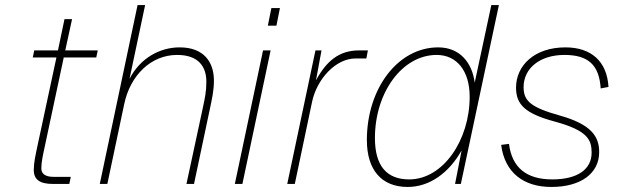

<svg xmlns="http://www.w3.org/2000/svg" viewBox="-20 -730 2481 762"><path d="M190 0H255L261 -28H194C157 -28 144 -42 144 -62C144 -85 150 -114 158 -150L233 -502H362L368 -530H239L266 -654H236L210 -530H116L110 -502H204L128 -148C121 -114 114 -84 114 -56C114 -17 138 0 190 0Z M376 0H406L473 -317C497 -431 579 -512 683 -512C769 -512 799 -464 799 -406C799 -366 793 -340 785 -302L720 0H750L813 -298C821 -336 829 -370 829 -410C829 -485 788 -542 693 -542C614 -542 536 -499 494 -417L556 -710H526Z M1043 -628H1077L1091 -698H1057ZM912 0H942L1054 -530H1024Z M1120 0H1150L1219 -328C1239 -418 1313 -498 1391 -498H1434L1440 -530H1405C1327 -530 1276 -489 1234 -411L1256 -530H1232Z M1598 12C1685 12 1762 -44 1812 -133L1786 0H1809L1960 -710H1930L1864 -402C1854 -480 1806 -542 1719 -542C1560 -542 1436 -380 1436 -174C1436 -56 1494 12 1598 12ZM1604 -18C1516 -18 1468 -70 1468 -182C1468 -364 1577 -512 1713 -512C1792 -512 1844 -450 1844 -346C1844 -173 1738 -18 1604 -18Z M2168 12C2288 12 2358 -44 2358 -126C2358 -186 2330 -236 2200 -272C2086 -304 2058 -330 2058 -384C2058 -460 2124 -512 2220 -512C2314 -512 2358 -473 2364 -379L2395 -385C2389 -487 2326 -542 2224 -542C2101 -542 2028 -470 2028 -382C2028 -314 2066 -279 2180 -248C2314 -212 2328 -174 2328 -124C2328 -58 2272 -18 2172 -18C2069 -18 2012 -65 2000 -159L1969 -155C1983 -45 2058 12 2168 12Z"/></svg>

Font: Geist Thin
Style: Italic
Weight: 100
Italic angle: -12°
Designer: Basement.studio, Andrés Briganti, Mateo Zaragoza
Foundry: Basement.studio, Vercel, Andrés Briganti, Guido Ferreyra, Mateo Zaragoza
Version: Version 1.500